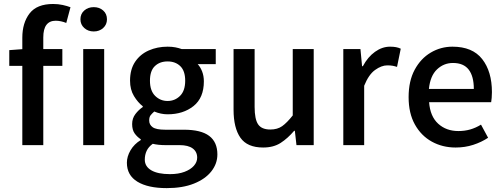

<svg xmlns="http://www.w3.org/2000/svg" viewBox="-20 -740 2566 979"><path d="M93.8 0V-404.3H27.3V-484.4L93.8 -489.3V-547.4Q93.8 -623.5 130.9 -671.6Q168 -719.7 251 -719.7Q276.9 -719.7 299.8 -714.6Q322.8 -709.5 339.4 -703.1L317.9 -623Q304.7 -628.4 291 -631.3Q277.3 -634.3 264.2 -634.3Q232.9 -634.3 216.8 -613.3Q200.7 -592.3 200.7 -548.8V-489.7H297.9V-404.3H200.7V0ZM404.3 0V-489.7H511.2V0ZM458 -579.6Q429.2 -579.6 409.7 -597.2Q390.1 -614.7 390.1 -641.6Q390.1 -669.4 409.7 -686.5Q429.2 -703.6 458 -703.6Q486.8 -703.6 506.1 -686.5Q525.4 -669.4 525.4 -641.6Q525.4 -614.7 506.1 -597.2Q486.8 -579.6 458 -579.6Z M830.1 219.2Q734.4 219.2 680.7 186.5Q627 153.8 627 89.8Q627 58.1 645.5 26.4Q664.1 -5.4 697.8 -25.9V-29.8Q679.2 -42 666.5 -59.8Q653.8 -77.6 653.8 -107.4Q653.8 -136.7 670.4 -158.4Q687 -180.2 708 -194.3V-198.2Q683.1 -217.3 663.1 -250.2Q643.1 -283.2 643.1 -328.6Q643.1 -386.2 668.9 -424.8Q694.8 -463.4 738.5 -482.7Q782.2 -502 834.5 -502Q857.4 -502 874.8 -498.5Q892.1 -495.1 906.7 -489.7H1080.1V-413.1H987.8Q1001.5 -398.9 1010.5 -376Q1019.5 -353 1019.5 -325.2Q1019.5 -241.2 966.8 -199.2Q914.1 -157.2 834.5 -157.2Q800.3 -157.2 766.6 -171.4Q754.9 -161.1 747.8 -152.1Q740.7 -143.1 740.7 -125.5Q740.7 -104 758.5 -91.3Q776.4 -78.6 822.3 -78.6H917.5Q1004.9 -78.6 1046.6 -47.1Q1088.4 -15.6 1088.4 47.4Q1088.4 94.7 1057.6 133.8Q1026.9 172.9 969.2 196Q911.6 219.2 830.1 219.2ZM846.7 147.9Q889.6 147.9 920.7 136.2Q951.7 124.5 968.5 105.5Q985.4 86.4 985.4 64Q985.4 33.7 962.4 16.8Q939.5 0 896 0H824.2Q805.7 0 789.3 -1.7Q772.9 -3.4 758.8 -6.8Q737.3 8.8 727.8 29.1Q718.3 49.3 718.3 74.2Q718.3 108.9 751.5 128.4Q784.7 147.9 846.7 147.9ZM834.5 -225.1Q871.6 -225.1 897.9 -251Q924.3 -276.9 924.3 -328.6Q924.3 -378.4 899.4 -402.6Q874.5 -426.8 834.5 -426.8Q794.4 -426.8 769.5 -402.8Q744.6 -378.9 744.6 -328.6Q744.6 -277.3 771 -251.2Q797.4 -225.1 834.5 -225.1Z M1321.8 12.2Q1240.7 12.2 1205.8 -37.8Q1170.9 -87.9 1170.9 -180.7V-489.7H1278.3V-194.8Q1278.3 -132.3 1296.1 -106Q1314 -79.6 1358.4 -79.6Q1394.5 -79.6 1418.7 -96.7Q1442.9 -113.8 1472.7 -151.4V-489.7H1579.6V0H1491.7L1483.4 -73.2H1480Q1447.3 -34.7 1410.9 -11.2Q1374.5 12.2 1321.8 12.2Z M1730.5 0V-489.7H1817.9L1826.2 -402.3H1830.1Q1855.5 -449.7 1892.1 -475.8Q1928.7 -502 1968.8 -502Q1986.8 -502 1999.5 -499.5Q2012.2 -497.1 2023.4 -491.7L2004.4 -398.9Q1992.2 -402.8 1981.2 -404.8Q1970.2 -406.7 1954.6 -406.7Q1925.3 -406.7 1892.6 -383.3Q1859.9 -359.9 1836.9 -302.7V0Z M2303.2 12.2Q2236.3 12.2 2181.9 -17.8Q2127.4 -47.9 2095.5 -105.2Q2063.5 -162.6 2063.5 -244.6Q2063.5 -327.1 2094.5 -384.5Q2125.5 -441.9 2176.5 -471.9Q2227.5 -502 2287.1 -502Q2389.2 -502 2438.7 -438.7Q2488.3 -375.5 2488.3 -270Q2488.3 -254.9 2487.1 -241.2Q2485.8 -227.5 2484.4 -218.8H2168Q2173.3 -146.5 2214.4 -109.1Q2255.4 -71.8 2317.4 -71.8Q2349.1 -71.8 2377.4 -79.8Q2405.8 -87.9 2432.6 -104.5L2468.8 -37.6Q2435.1 -15.1 2393.1 -1.5Q2351.1 12.2 2303.2 12.2ZM2167 -286.6H2396Q2396 -351.1 2369.9 -385Q2343.8 -418.9 2289.6 -418.9Q2242.7 -418.9 2208.3 -386.2Q2173.8 -353.5 2167 -286.6Z"/></svg>

Font: Varta Light
Style: Bold
Weight: 700
Version: Version 1.004